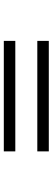

<svg xmlns="http://www.w3.org/2000/svg" viewBox="344 -790 275 1002"><g transform="rotate(90 481.0 -288.5)"><path d="M192.9 -171.4V-231.4H769.5V-171.4ZM192.9 -346.2V-406.2H769.5V-346.2Z"/></g></svg>

Font: Doulos SIL CyrE
Style: Regular
Weight: 400
Designer: Walt Agee, Victor Gaultney, Peter Martin, Debbi Hosken, Becca Hirsbrunner
Foundry: SIL International
Version: Version 5.000